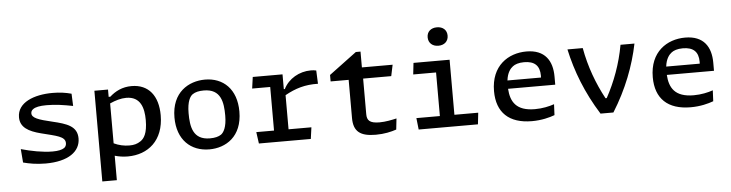

<svg xmlns="http://www.w3.org/2000/svg" viewBox="-53 -1043 5686 1494"><g transform="rotate(-5 2790.0 -296.0)"><path d="M367.5 -532C220 -532 90.5 -480.5 90.5 -366C90.5 -287.5 152.5 -251.5 251 -226.5C367.5 -196.5 437 -187 437 -134C437 -117.5 430.5 -105 419.5 -97C401 -84.5 371.5 -78 328.5 -78C250.5 -78 159.5 -96.5 83 -118L91.5 -12.5C137 -0.5 195 10.5 266 10.5C444.5 10.5 538 -60 538 -162C538 -258 457 -283 347.5 -309C238 -334.5 189 -352 189 -388C189 -401 194.5 -411.5 206.5 -420C225 -433.5 258.5 -441 312 -441C380.5 -441 444 -431.5 518 -417L514 -513C470.5 -525 423 -532 367.5 -532Z M1190.5 -286C1190.5 -437.5 1117 -531.5 984 -531.5C910.5 -531.5 856 -502.5 812.5 -463.5H799.5V-520.5H693V188H806.5V-3C839 6.5 873 11.5 908.5 11.5C1065 11.5 1190.5 -87.5 1190.5 -286ZM806.5 -100V-411.5C849.5 -431 893 -444 934.5 -444C1047 -444 1071.5 -352.5 1071.5 -258.5C1071.5 -152.5 1042.5 -115 1015.5 -97C989 -79 963 -72.5 928 -72.5C886 -72.5 845.5 -81.5 806.5 -100Z M1545.5 12C1673 12 1803 -64.5 1803 -261.5C1803 -436.5 1699.5 -532 1557.5 -532C1430.5 -532 1295.5 -456 1295.5 -258.5C1295.5 -84 1400.5 12 1545.5 12ZM1408 -283C1408 -374 1432.5 -413.5 1453.5 -427.5C1474.5 -441.5 1501.5 -448.5 1541 -448.5C1675 -448.5 1690.5 -344 1690.5 -239C1690.5 -148 1665 -108.5 1644.5 -94C1624.5 -80.5 1596.5 -73 1557 -73C1423.5 -73 1408 -177.5 1408 -283Z M2162.5 -520H1930L1917.5 -430.5H2058.5V-90H1920L1932.5 0H2338L2350.5 -90H2172V-356.5C2253.5 -402 2329 -425.5 2431 -423L2426.5 -527C2412.5 -530.5 2399 -531.5 2384.5 -531.5C2293.5 -531.5 2209 -482.5 2170.5 -404.5H2162.5Z M2530.5 -432.5H2671.5V-134C2671.5 -28.5 2724 11.5 2845 11.5C2912 11.5 2965 -1 3006.5 -15L3016 -101C2982 -93 2929 -82 2882.5 -82C2804 -82 2784.5 -107 2784.5 -154.5V-432.5H3004L3022.5 -520H2782.5V-643.5H2746L2530.5 -483Z M3185.5 -520 3175.5 -430.5H3354V-90H3170.5L3180.5 0H3643.5L3653.5 -90H3467.5V-520ZM3312.5 -708.5C3312.5 -664 3344.5 -636 3390.5 -636C3437 -636 3468.5 -664 3468.5 -708.5C3468.5 -753 3437 -780 3390.5 -780C3344.5 -780 3312.5 -753 3312.5 -708.5Z M3954.5 -426.5C3971.5 -439.5 3999.5 -450.5 4043 -450.5C4124.5 -450.5 4164.5 -413 4164.5 -334.5C4164.5 -329.5 4164.5 -324.5 4164 -320H3902C3909 -381.5 3935 -412 3954.5 -426.5ZM3790.5 -246C3790.5 -79.5 3885.5 12 4065 12C4141 12 4202.5 -4.5 4243 -19.5L4247 -104.5C4208 -91 4155.5 -79 4096 -79C3949 -79 3907.5 -153.5 3901 -255H4269.5V-318.5C4269.5 -441 4213.5 -532 4068 -532C3926.5 -532 3790.5 -445 3790.5 -246Z M4507.5 -520H4388C4425.5 -347 4492 -173.5 4601 0H4701.5C4809 -171.5 4876.5 -348.5 4911.5 -520H4802.5C4776 -372 4725 -236 4659.5 -116H4650C4585 -236 4534 -372 4507.5 -520Z M5194.5 -426.5C5211.5 -439.5 5239.5 -450.5 5283 -450.5C5364.5 -450.5 5404.5 -413 5404.5 -334.5C5404.5 -329.5 5404.5 -324.5 5404 -320H5142C5149 -381.5 5175 -412 5194.5 -426.5ZM5030.5 -246C5030.5 -79.5 5125.5 12 5305 12C5381 12 5442.5 -4.5 5483 -19.5L5487 -104.5C5448 -91 5395.5 -79 5336 -79C5189 -79 5147.5 -153.5 5141 -255H5509.5V-318.5C5509.5 -441 5453.5 -532 5308 -532C5166.5 -532 5030.5 -445 5030.5 -246Z"/></g></svg>

Font: Monaspace Argon Medium
Style: Regular
Weight: 500
Designer: Riley Cran & the Lettermatic Team
Foundry: Lettermatic
Version: Version 1.000 (Monaspace Argon)